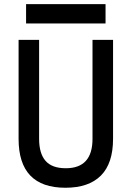

<svg xmlns="http://www.w3.org/2000/svg" viewBox="-20 -883 626 913"><path d="M291 9.8Q68.4 9.8 68.4 -222.7V-693.4H166V-222.7Q166 -153.3 196.5 -118.2Q227.1 -83 293 -83Q419.9 -83 419.9 -222.7V-693.4H517.6V-222.7Q517.6 -106.4 460 -48.3Q402.3 9.8 291 9.8ZM104 -771.5V-863.3H481.9V-771.5Z"/></svg>

Font: Cascadia Mono PL
Style: Regular
Weight: 400
Monospace: yes
Designer: Aaron Bell
Foundry: Saja Typeworks
Version: Version 2102.003